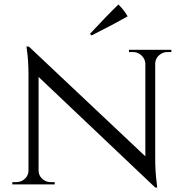

<svg xmlns="http://www.w3.org/2000/svg" viewBox="-20 -822 819 856"><path d="M388 -664 381 -671Q457 -753 508 -802Q535 -775 549 -749Q484 -712 388 -664ZM727 -590Q705 -590 689 -575.5Q673 -561 672 -540V-114Q672 -56 679 -4L681 14H672L152 -479V-62Q152 -40 168 -25Q184 -10 207 -10H224V0H35V-10H52Q75 -10 91 -25Q107 -40 107 -62V-490Q107 -551 100 -599L98 -615L109 -614L628 -125V-540Q626 -561 610 -575.5Q594 -590 572 -590H555V-600H744V-590Z"/></svg>

Font: Cinzel
Style: Regular
Weight: 400
Designer: Natanael Gama
Version: Version 1.001;PS 001.001;hotconv 1.0.56;makeotf.lib2.0.21325